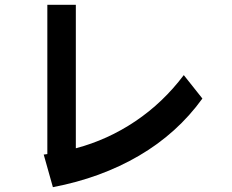

<svg xmlns="http://www.w3.org/2000/svg" viewBox="-20 -689 960 795"><path d="M818 -281Q714 -137 556 -44.5Q398 48 199 86L161 -49L176 -51V-669H294V-75Q426 -110 540.5 -187Q655 -264 741 -378Z"/></svg>

Font: LINE Seed Sans KR Bold
Style: Regular
Weight: 700
Designer: LINE BX Design & Sandoll Inc & Dalton Maag Ltd
Foundry: Sandoll Inc.
Version: Version 1.000